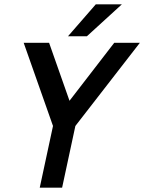

<svg xmlns="http://www.w3.org/2000/svg" viewBox="-20 -864 664 884"><path d="M300 -400 506 -667H624L327 -284L266 0H163L224 -284L89 -667H206ZM541 -844 380 -697H293L421 -844Z"/></svg>

Font: Epunda Sans Medium
Style: Italic
Weight: 500
Italic angle: -12.0243°
Designer: Simon Atzbach
Foundry: typofactur
Version: Version 2.204; ttfautohint (v1.8.4.7-5d5b)